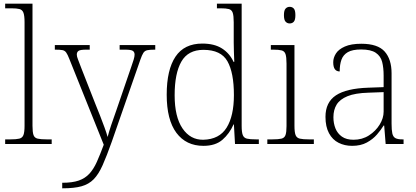

<svg xmlns="http://www.w3.org/2000/svg" viewBox="-20 -780 2255 1040"><path d="M8 0V-25H35Q68 -25 84.5 -29Q101 -33 107 -48.5Q113 -64 113 -99V-659Q113 -695 107 -711Q101 -727 85.5 -731Q70 -735 42 -735H8V-760H156V-99Q156 -64 161.5 -48.5Q167 -33 184 -29Q201 -25 234 -25H260V0Z M317 210Q372 210 406.5 198Q441 186 464 161Q487 136 504.5 97Q522 58 542 4L355 -462Q346 -485 338.5 -495.5Q331 -506 318.5 -508.5Q306 -511 280 -511H277V-536H466V-511H446Q415 -511 405.5 -504.5Q396 -498 396 -484Q396 -474 402.5 -458Q409 -442 422 -407L497 -216Q509 -187 522 -153.5Q535 -120 546 -90Q557 -60 563 -38Q571 -69 582.5 -103Q594 -137 609 -179L691 -418Q699 -440 704 -457Q709 -474 709 -484Q709 -498 699.5 -504.5Q690 -511 658 -511H628V-536H821V-511H817Q791 -511 777.5 -508Q764 -505 756.5 -493.5Q749 -482 740 -456L585 -11Q558 65 536 114.5Q514 164 487.5 191Q461 218 421.5 229Q382 240 320 240H317Z M1082 10Q988 10 935.5 -60.5Q883 -131 883 -267Q883 -402 930.5 -473Q978 -544 1076 -544Q1141 -544 1182.5 -517.5Q1224 -491 1245 -445H1249Q1248 -472 1247 -499.5Q1246 -527 1246 -549V-659Q1246 -695 1240.5 -711Q1235 -727 1219.5 -731Q1204 -735 1176 -735H1155V-760H1289V-98Q1289 -64 1295 -48.5Q1301 -33 1317.5 -29Q1334 -25 1368 -25H1382V0H1253L1247 -106H1245Q1223 -56 1185 -23Q1147 10 1082 10ZM1081 -23Q1168 -25 1207.5 -88.5Q1247 -152 1247 -265Q1247 -386 1212 -448Q1177 -510 1082 -510Q999 -510 962.5 -446.5Q926 -383 926 -264Q926 -147 968.5 -84.5Q1011 -22 1081 -23Z M1428 0V-25H1454Q1488 -25 1504.5 -29Q1521 -33 1526.5 -48.5Q1532 -64 1532 -97V-435Q1532 -471 1526.5 -487Q1521 -503 1505.5 -507Q1490 -511 1462 -511H1447V-536H1575V-99Q1575 -64 1581 -48.5Q1587 -33 1604 -29Q1621 -25 1654 -25H1680V0ZM1549 -653Q1536 -653 1527 -662.5Q1518 -672 1518 -698Q1518 -724 1527 -733.5Q1536 -743 1549 -743Q1563 -743 1571.5 -733.5Q1580 -724 1580 -698Q1580 -672 1571.5 -662.5Q1563 -653 1549 -653Z M1887 10Q1847 10 1814 -6.5Q1781 -23 1762 -58.5Q1743 -94 1743 -147Q1743 -226 1799.5 -263.5Q1856 -301 1975 -305L2058 -308V-371Q2058 -413 2050 -444.5Q2042 -476 2015.5 -494Q1989 -512 1936 -512Q1889 -512 1864 -497.5Q1839 -483 1829.5 -456.5Q1820 -430 1820 -393Q1803 -393 1794 -405Q1785 -417 1785 -443Q1785 -467 1799.5 -490Q1814 -513 1848 -528Q1882 -543 1937 -543Q2026 -543 2063.5 -501Q2101 -459 2101 -383V-111Q2101 -76 2105 -57.5Q2109 -39 2121.5 -32Q2134 -25 2160 -25H2166V0H2069L2061 -100H2058Q2044 -77 2022 -51.5Q2000 -26 1967 -8Q1934 10 1887 10ZM1895 -23Q1942 -23 1978.5 -46.5Q2015 -70 2036.5 -105Q2058 -140 2058 -175V-281L1977 -278Q1904 -276 1862.5 -259Q1821 -242 1803.5 -213.5Q1786 -185 1786 -145Q1786 -112 1797 -84.5Q1808 -57 1832 -40Q1856 -23 1895 -23Z"/></svg>

Font: Noto Rashi Hebrew ExtraLight
Style: Regular
Weight: 250
Version: Version 1.006